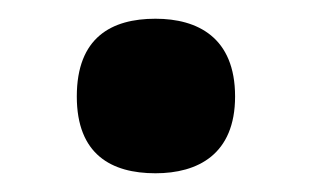

<svg xmlns="http://www.w3.org/2000/svg" viewBox="-20 -177 333 205"><path d="M146 8C191 8 231 -12 231 -74C231 -137 191 -157 146 -157C99 -157 62 -137 62 -74C62 -12 99 8 146 8Z"/></svg>

Font: Noto Serif Hebrew SemiCondensed ExtraBold
Style: Regular
Weight: 800
Width: 4
Designer: Monotype Design Team
Foundry: Monotype Imaging Inc.
Version: Version 2.004